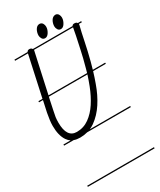

<svg xmlns="http://www.w3.org/2000/svg" viewBox="-220 -711 849 1021"><g transform="rotate(-30 205.0 -200.5)"><path d="M410 -535H392V-533Q392 -531 391.5 -530Q391 -529 391 -527Q382 -492 371.5 -440Q361 -388 346 -330Q340 -308 334 -287H410V-280H332Q322 -247 310 -214Q290 -157 260 -111Q230 -65 189 -36Q176 -27 162 -21H410V-14H142Q120 -8 96 -8Q75 -8 59 -14H0V-21H44Q32 -29 23 -42Q0 -76 0 -135Q0 -152 2.5 -170.5Q5 -189 9 -211L24 -280H0V-287H25L79 -535H0V-542H81Q85 -551 96 -551Q106 -551 111 -545Q112 -544 113 -542H357Q361 -550 372 -550Q382 -550 387 -545Q388 -543 389 -542H410ZM356 -535H116V-534Q116 -532 115.5 -531Q115 -530 115 -529L62 -287H299Q303 -301 307 -316Q321 -366 330.5 -411Q340 -456 347 -488Q350 -502 352 -514.5Q354 -527 356 -535ZM37 -168Q35 -152 35 -135Q35 -43 96 -43Q138 -43 171.5 -67Q205 -91 230.5 -130Q256 -169 275 -218Q287 -249 297 -280H60L44 -204Q40 -185 37 -168ZM213 -640Q224 -638 229 -629Q234 -620 234 -610Q234 -600 231 -591.5Q228 -583 223 -575Q218 -567 212 -563Q206 -559 199 -559Q187 -559 181 -569Q175 -579 175 -589Q175 -598 177.5 -607Q180 -616 184.5 -623.5Q189 -631 195 -635.5Q201 -640 209 -640ZM311 -640Q321 -638 326 -629Q331 -620 331 -610Q331 -600 328 -591.5Q325 -583 320 -575Q315 -567 309 -563Q303 -559 296 -559Q284 -559 278 -569Q272 -579 272 -589Q272 -598 274.5 -607Q277 -616 281.5 -623.5Q286 -631 292.5 -635.5Q299 -640 307 -640ZM410 239H0V232H410Z"/></g></svg>

Font: Gruenewald VA 1. Klasse
Style: Regular
Weight: 400
Designer: Peter Wiegel
Foundry: Peter Wiegel, nach dem Schriftentwurf von Dr. H. Gr¸newald
Version: Version 0.007